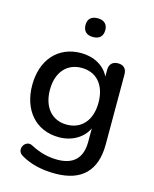

<svg xmlns="http://www.w3.org/2000/svg" viewBox="-130 -794 855 1069"><g transform="rotate(15 297.0 -259.5)"><path d="M299 -600C336 -600 356 -619 356 -655C356 -689 335 -708 299 -708C262 -708 242 -689 242 -655C242 -620 262 -600 299 -600ZM292 189C443 189 523 112 523 -41V-444C523 -477 505 -495 473 -495C442 -495 423 -477 423 -444V-405C396 -462 334 -497 260 -497C127 -497 42 -400 42 -255C42 -110 127 -12 260 -12C334 -12 397 -48 425 -107V-29C425 63 377 111 285 111C239 111 187 102 128 70C86 48 46 116 96 142C151 175 220 189 292 189ZM284 -91C199 -91 144 -154 144 -255C144 -356 199 -418 284 -418C370 -418 424 -356 424 -255C424 -154 370 -91 284 -91Z"/></g></svg>

Font: Nunito SemiBold
Style: Regular
Weight: 600
Designer: Vernon Adams
Foundry: Vernon Adams
Version: Version 3.602